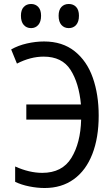

<svg xmlns="http://www.w3.org/2000/svg" viewBox="-20 -933 540 963"><path d="M56 -21V-98Q127 -66 192 -66Q292 -66 338 -141Q384 -216 387 -333H112V-409H386Q376 -517 333.5 -583Q291 -649 199 -649Q133 -649 65 -614L36 -685Q71 -705 115 -715Q159 -725 201 -725Q293 -725 354.5 -676Q416 -627 445.5 -543Q475 -459 475 -353Q475 -242 443 -160Q411 -78 350 -34Q289 10 204 10Q167 10 127 2Q87 -6 56 -21ZM85 -854Q85 -883 99 -898Q113 -913 136 -913Q158 -913 172 -898Q186 -883 186 -854Q186 -824 172 -808Q158 -792 136 -792Q113 -792 99 -808Q85 -824 85 -854ZM274 -854Q274 -883 288 -898Q302 -913 325 -913Q348 -913 362 -898Q376 -883 376 -854Q376 -824 362 -808Q348 -792 325 -792Q302 -792 288 -808Q274 -824 274 -854Z"/></svg>

Font: Noto Sans Mono UI Cond
Style: Regular
Weight: 400
Width: 3
Monospace: yes
Designer: Monotype Design team
Foundry: Monotype Imaging Inc.
Version: Version 1.000